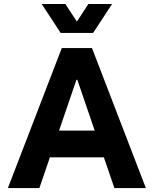

<svg xmlns="http://www.w3.org/2000/svg" viewBox="-20 -950 777 970"><path d="M315.8 -707H444.8L716.9 0H557.9ZM292.1 -707H398.4L393.4 -546.7H315.8L421 -707L179 0H19.9ZM195.9 -290.3H541V-155H195.9ZM286.4 -783.7H406L310.3 -929.7H190.7ZM330.8 -783.7H450.5L546.2 -929.7H426.5Z"/></svg>

Font: Wanted Sans Variable
Style: Regular
Weight: 400
Designer: Original Design by Kil Hyung-jin and Kang Hanbin, Wanted Lab, Inc; Hangeul from Source Han Sans by Jang Soo-young and Ka
Foundry: Wanted Lab, Inc.
Version: Version 1.003;Glyphs 3.2 (3227)